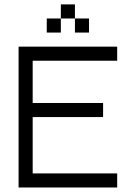

<svg xmlns="http://www.w3.org/2000/svg" viewBox="-20 -832 602 852"><path d="M62.5 -625V0H500V-62.5H125V-312.5H437.5V-375H125V-562.5H500V-625ZM187.5 -687.5H250V-750H187.5ZM250 -750H312.5V-812.5H250ZM312.5 -687.5H375V-750H312.5Z"/></svg>

Font: ChillMoonMono
Style: Regular
Weight: 400
Designer: Warren2060
Foundry: ChillType
Version: Version 1.000;Glyphs 3.1.1 (3135)